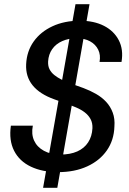

<svg xmlns="http://www.w3.org/2000/svg" viewBox="-20 -811 617 918"><path d="M186 87 341 -791H408L254 87ZM258 12Q183 12 128 -14Q73 -40 47.5 -90Q22 -140 32 -210H137Q129 -170 143 -139Q157 -108 190 -90Q223 -72 268 -72Q316 -72 349.5 -87Q383 -102 401.5 -130.5Q420 -159 422 -198Q423 -223 413 -241.5Q403 -260 385.5 -273.5Q368 -287 344.5 -297Q321 -307 294.5 -316.5Q268 -326 240 -336Q170 -361 136 -403Q102 -445 105 -504Q108 -566 141 -612.5Q174 -659 231 -685.5Q288 -712 362 -712Q429 -712 477 -687.5Q525 -663 548 -618.5Q571 -574 561 -515H456Q462 -548 449.5 -573.5Q437 -599 410.5 -613.5Q384 -628 346 -628Q308 -628 277.5 -614.5Q247 -601 229.5 -576Q212 -551 210 -517Q209 -495 217 -479.5Q225 -464 240 -452Q255 -440 276 -429.5Q297 -419 323 -410Q349 -401 379 -390Q411 -378 439 -362Q467 -346 487.5 -324Q508 -302 519 -272.5Q530 -243 527 -206Q525 -141 491 -92Q457 -43 397 -15.5Q337 12 258 12Z"/></svg>

Font: DM Sans 28pt Medium
Style: Italic
Weight: 500
Italic angle: -10°
Version: Version 4.004;gftools[0.9.30]